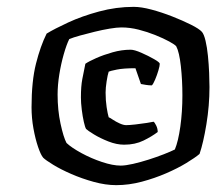

<svg xmlns="http://www.w3.org/2000/svg" viewBox="-20 -755 635 560"><path d="M319 -215Q288 -215 253.5 -224.5Q219 -234 188 -247.5Q157 -261 135 -274.5Q113 -288 106 -295Q99 -303 91 -326.5Q83 -350 77.5 -380.5Q72 -411 72 -442Q72 -518 85 -569.5Q98 -621 116 -657Q139 -671 179 -689.5Q219 -708 269 -721.5Q319 -735 370 -735Q392 -735 422 -727Q452 -719 482.5 -707Q513 -695 537 -683Q561 -671 569 -662Q575 -655 579.5 -636Q584 -617 586.5 -592Q589 -567 590 -542.5Q591 -518 591 -501Q591 -447 582 -392.5Q573 -338 562 -306Q549 -295 523.5 -279.5Q498 -264 464.5 -249.5Q431 -235 393.5 -225Q356 -215 319 -215ZM342 -333Q320 -333 296 -342.5Q272 -352 254 -363Q236 -374 231 -379Q228 -384 224.5 -399.5Q221 -415 218.5 -435Q216 -455 216 -471Q216 -503 220 -524Q224 -545 229 -569Q239 -576 260.5 -585.5Q282 -595 308.5 -602.5Q335 -610 361 -610Q372 -610 392.5 -601Q413 -592 429.5 -582.5Q446 -573 446 -569Q446 -563 442 -549.5Q438 -536 432.5 -523Q427 -510 423 -506Q414 -506 405 -507.5Q396 -509 391 -510L375 -556Q340 -556 320.5 -552Q301 -548 297 -546Q294 -537 291 -518Q288 -499 288 -485Q288 -462 291 -442.5Q294 -423 297 -413Q300 -412 309 -406Q318 -400 329 -395Q340 -390 348 -390Q357 -390 375 -392Q393 -394 408.5 -396.5Q424 -399 428 -400Q431 -398 435.5 -389Q440 -380 440 -370Q423 -357 398.5 -345Q374 -333 342 -333ZM332 -272Q346 -272 368 -277Q390 -282 413.5 -289.5Q437 -297 457.5 -305Q478 -313 490 -319Q500 -343 506 -386Q512 -429 512 -477Q512 -521 507.5 -562Q503 -603 494 -620Q490 -625 473.5 -634Q457 -643 433.5 -652.5Q410 -662 384.5 -668.5Q359 -675 334 -675Q321 -675 300 -671.5Q279 -668 256.5 -662.5Q234 -657 214 -651.5Q194 -646 182 -641Q174 -625 166 -597Q158 -569 153 -538Q148 -507 148 -479Q148 -434 156.5 -394.5Q165 -355 174 -338Q189 -324 217.5 -308.5Q246 -293 277.5 -282.5Q309 -272 332 -272Z"/></svg>

Font: Texturina Medium 12pt ExtraBold
Style: Italic
Weight: 800
Italic angle: -11°
Version: Version 1.002